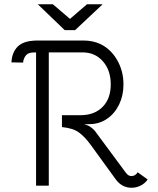

<svg xmlns="http://www.w3.org/2000/svg" viewBox="-20 -875 745 905"><path d="M104 -616Q98 -610 93.5 -599.5Q89 -589 89 -580L34 -581Q36 -628 64 -656Q79 -670 99.5 -676.5Q120 -683 151 -684H374Q418 -684 454 -667Q503 -643 532.5 -591.5Q562 -540 562 -477Q562 -425 541.5 -382.5Q521 -340 484.5 -315Q448 -290 402 -290L377 -289L390 -285Q398 -283 410 -274Q422 -265 428 -257L573 -61Q585 -45 599 -45Q618 -45 629 -63L676 -29Q664 -11 643.5 -0.5Q623 10 600 10Q555 10 526 -29L407 -193Q379 -231 351.5 -251Q324 -271 272 -276V-332H359Q425 -332 463.5 -371Q502 -410 502 -477Q502 -544 465 -586Q428 -628 370 -628H210V0H150V-628Q130 -628 120.5 -625.5Q111 -623 104 -616ZM229 -855 310 -786 390 -855H464L334 -733H285L158 -855Z"/></svg>

Font: Bellota
Style: Regular
Weight: 400
Designer: Kemie Guaida
Foundry: Kemie Guaida
Version: Version 4.001